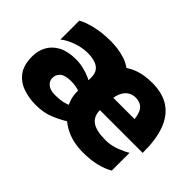

<svg xmlns="http://www.w3.org/2000/svg" viewBox="-93 -782 1066 1066"><g transform="rotate(45 440.0 -249.5)"><path d="M436 -43Q402 -20 352.5 1.5Q303 23 240 23Q185 23 138 6.5Q91 -10 62.5 -48.5Q34 -87 34 -155Q34 -199 54 -235.5Q74 -272 114.5 -293.5Q155 -315 218 -315Q249 -315 280 -307.5Q311 -300 337 -287.5Q363 -275 377 -261L382 -186Q362 -197 337 -203.5Q312 -210 285 -210Q239 -210 218.5 -193.5Q198 -177 198 -148Q198 -133 207 -120Q216 -107 232.5 -99.5Q249 -92 272 -92Q292 -92 314 -94Q336 -96 356 -103Q376 -110 387 -122ZM349 -191V-304Q349 -347 320.5 -366.5Q292 -386 240 -386Q195 -386 150 -369.5Q105 -353 79 -331V-479Q103 -495 158.5 -509Q214 -523 286 -523Q307 -523 336.5 -519.5Q366 -516 396.5 -506Q427 -496 453.5 -476.5Q480 -457 496 -424.5Q512 -392 512 -343L511 -211Q511 -161 544 -137Q577 -113 652 -113Q692 -113 732 -128Q772 -143 795 -158V-18Q760 2 715 13Q670 24 610 24Q532 24 473 -6Q414 -36 381.5 -85Q349 -134 349 -191ZM349 -245Q349 -376 416 -449Q483 -522 609 -522Q693 -522 745.5 -486Q798 -450 823 -380.5Q848 -311 847 -209H464L445 -310H707L686 -256Q685 -335 666 -367Q647 -399 601 -399Q578 -399 557.5 -386Q537 -373 524.5 -343.5Q512 -314 512 -264Z"/></g></svg>

Font: Maven Pro ExtraBold
Style: Regular
Weight: 800
Designer: Joe Prince
Foundry: Joe Prince
Version: Version 2.100